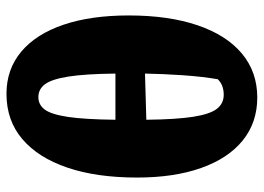

<svg xmlns="http://www.w3.org/2000/svg" viewBox="-128 -654 795 578"><g transform="rotate(90 269.0 -364.5)"><path d="M262 13Q188 13 135 -31.5Q82 -76 54 -158.5Q26 -241 26 -355Q26 -475 55.5 -562Q85 -649 140.5 -695.5Q196 -742 273 -742Q348 -742 402 -698.5Q456 -655 485 -573.5Q514 -492 514 -380Q514 -258 484 -170Q454 -82 398 -34.5Q342 13 262 13ZM218 -623Q210 -576 206 -518Q202 -460 201 -404L340 -408Q339 -499 331 -549.5Q323 -600 307 -620.5Q291 -641 265 -641Q235 -641 218 -623ZM272 -83Q295 -83 309.5 -102.5Q324 -122 331.5 -172.5Q339 -223 340 -315H201Q202 -224 210 -173.5Q218 -123 233 -103Q248 -83 272 -83Z"/></g></svg>

Font: Piazzolla ExtraBold
Style: Regular
Weight: 800
Designer: Juan Pablo del Peral
Foundry: Huerta Tipografica
Version: Version 1.330